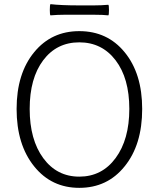

<svg xmlns="http://www.w3.org/2000/svg" viewBox="-20 -892 766 925"><path d="M362 13Q228 13 145 -90Q60 -195 60 -367Q60 -538 145 -641Q228 -742 362 -742Q497 -742 580 -641Q665 -538 665 -367Q665 -194 580 -90Q497 13 362 13ZM362 -41Q471 -41 537 -130.5Q603 -220 603 -367.5Q603 -515 537 -601.5Q471 -688 362 -688Q253 -688 188 -601.5Q123 -515 123 -367Q123 -219 188.5 -130Q254 -41 362 -41ZM223 -818Q220 -820 220 -844Q220 -868 223 -872Q274 -866 362 -866H432Q468 -866 502 -869Q505 -867 505 -843.5Q505 -820 502 -818Q477 -821 432 -821H362H292Q258 -821 223 -818Z"/></svg>

Font: GenSekiGothic TW L
Style: Regular
Weight: 300
Version: Version 1.501;PS 1;hotconv 16.6.51;makeotf.lib2.5.65220